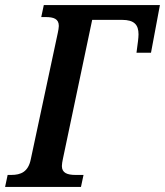

<svg xmlns="http://www.w3.org/2000/svg" viewBox="-52 -734 648 754"><path d="M-32 0H266L276 -47H245C212 -47 191 -55 191 -82C191 -90 193 -100 195 -110L310 -656H427C475 -656 492 -637 492 -599C492 -592 491 -581 490 -573L484 -527H541L576 -714H120L110 -667H127C159 -667 179 -660 179 -632C179 -625 177 -615 175 -605L69 -109C59 -59 30 -47 -8 -47H-22Z"/></svg>

Font: Noto Serif Condensed SemiBold
Style: Italic
Weight: 600
Width: 3
Italic angle: -12°
Designer: Monotype Design Team
Foundry: Monotype Imaging Inc.
Version: Version 2.014